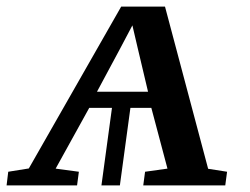

<svg xmlns="http://www.w3.org/2000/svg" viewBox="-40 -563 758 583"><path d="M-20 0 -15 -41.5 47.5 -51.5 328 -543H461L592 -50.5L649.5 -41.5L644 0H395L400.5 -41.5L468.5 -51L419.5 -235.5H356L324 0H268L300 -235.5H231L129 -51L199.5 -41.5L194 0ZM254.5 -284.5H409.5L378.5 -415.5L362 -486L324.5 -415Z"/></svg>

Font: Merriweather 48pt Medium
Style: Italic
Weight: 500
Italic angle: -7.8°
Version: Version 2.101